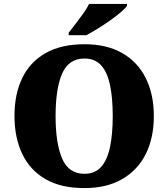

<svg xmlns="http://www.w3.org/2000/svg" viewBox="-20 -951 860 981"><path d="M411 10Q291 10 212 -36Q133 -82 93.5 -165Q54 -248 54 -359Q54 -470 93.5 -552Q133 -634 212.5 -679.5Q292 -725 412 -725Q526 -725 605 -679.5Q684 -634 725 -551.5Q766 -469 766 -358Q766 -247 725 -164.5Q684 -82 604.5 -36Q525 10 411 10ZM411 -63Q465 -63 496.5 -98Q528 -133 542 -199Q556 -265 556 -358Q556 -451 542 -517Q528 -583 496.5 -617.5Q465 -652 412 -652Q331 -652 297.5 -575Q264 -498 264 -358Q264 -219 297.5 -141Q331 -63 411 -63ZM331 -784Q346 -803 366 -829Q386 -855 405.5 -882Q425 -909 435 -931H629V-921Q620 -908 596.5 -888Q573 -868 542 -846Q511 -824 479 -804.5Q447 -785 421 -771H331Z"/></svg>

Font: Noto Rashi Hebrew Black
Style: Regular
Weight: 900
Version: Version 1.006